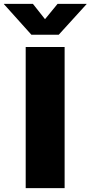

<svg xmlns="http://www.w3.org/2000/svg" viewBox="-90 -970 466 990"><path d="M243.2 -727.5V0H42.5V-727.5ZM79.6 -950.2 142.1 -871.1 207 -950.2H356.4V-948.7L212.9 -791H71.8L-69.8 -948.7V-950.2Z"/></svg>

Font: Inter 24pt Black
Style: Regular
Weight: 900
Designer: Rasmus Andersson
Foundry: rsms
Version: Version 4.001;git-66647c0bb